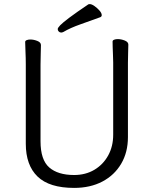

<svg xmlns="http://www.w3.org/2000/svg" viewBox="-20 -900 750 938"><path d="M470 -816Q421 -798 372.5 -781Q324 -764 290 -744Q284 -741 279 -741Q272 -741 267 -746Q262 -751 262 -758Q262 -764 274 -776.5Q286 -789 318.5 -813.5Q351 -838 412 -879Q414 -880 418 -880Q428 -880 441.5 -870.5Q455 -861 466 -848.5Q477 -836 477 -826Q477 -819 470 -816ZM533 -595Q533 -609 532 -630Q531 -651 530.5 -670Q530 -689 530 -697Q530 -703 537.5 -706Q545 -709 555 -709Q572 -709 589.5 -702Q607 -695 607 -682Q607 -670 606 -645Q605 -620 605 -594V-230Q605 -156 572 -100Q539 -44 480 -13Q421 18 342 18Q221 18 163.5 -37.5Q106 -93 106 -198V-586Q106 -617 104.5 -647.5Q103 -678 103 -695Q103 -701 110.5 -704Q118 -707 128 -707Q145 -707 162.5 -700Q180 -693 180 -680Q180 -668 179 -639Q178 -610 178 -584V-210Q178 -119 220.5 -82Q263 -45 342 -45Q398 -45 441 -70.5Q484 -96 508.5 -140.5Q533 -185 533 -242Z"/></svg>

Font: Moon Stars Kai T
Style: Regular
Weight: 400
Designer: GuiWonder
Version: Version 1.101